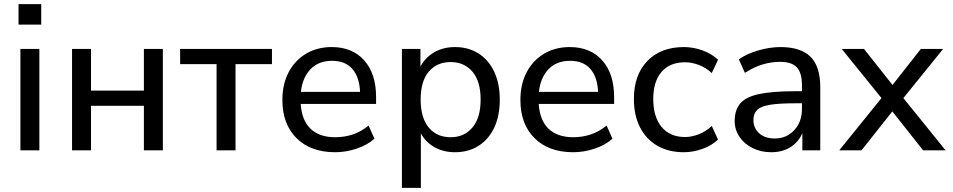

<svg xmlns="http://www.w3.org/2000/svg" viewBox="-20 -722 4575 922"><path d="M69 -604V-702H178V-604ZM78 0V-487H169V0Z M326 0V-487H417V-287H671V-487H762V0H671V-214H417V0Z M1020 0V-414H845V-487H1286V-414H1111V0Z M1590 9Q1472 9 1404 -58.5Q1336 -126 1336 -242Q1336 -318 1366 -375Q1396 -432 1449.5 -464Q1503 -496 1573 -496Q1672 -496 1729 -432Q1786 -368 1786 -256V-223H1424Q1429 -144 1471.5 -103.5Q1514 -63 1590 -63Q1633 -63 1673 -76Q1713 -89 1750 -119L1778 -56Q1745 -26 1693.5 -8.5Q1642 9 1590 9ZM1575 -430Q1509 -430 1470.5 -389Q1432 -348 1425 -281H1709Q1706 -352 1672 -391Q1638 -430 1575 -430Z M1910 180V-487H1999V-402Q2021 -445 2064.5 -470.5Q2108 -496 2165 -496Q2229 -496 2277.5 -465.5Q2326 -435 2353 -378Q2380 -321 2380 -244Q2380 -166 2353.5 -109.5Q2327 -53 2278.5 -22Q2230 9 2165 9Q2109 9 2066 -15.5Q2023 -40 2001 -82V180ZM2144 -63Q2209 -63 2248.5 -109.5Q2288 -156 2288 -244Q2288 -332 2248.5 -378Q2209 -424 2144 -424Q2078 -424 2039 -378Q2000 -332 2000 -244Q2000 -156 2039 -109.5Q2078 -63 2144 -63Z M2733 9Q2615 9 2547 -58.5Q2479 -126 2479 -242Q2479 -318 2509 -375Q2539 -432 2592.5 -464Q2646 -496 2716 -496Q2815 -496 2872 -432Q2929 -368 2929 -256V-223H2567Q2572 -144 2614.5 -103.5Q2657 -63 2733 -63Q2776 -63 2816 -76Q2856 -89 2893 -119L2921 -56Q2888 -26 2836.5 -8.5Q2785 9 2733 9ZM2718 -430Q2652 -430 2613.5 -389Q2575 -348 2568 -281H2852Q2849 -352 2815 -391Q2781 -430 2718 -430Z M3264 9Q3190 9 3136 -22.5Q3082 -54 3053 -111.5Q3024 -169 3024 -247Q3024 -362 3088.5 -429Q3153 -496 3264 -496Q3309 -496 3353.5 -480Q3398 -464 3428 -435L3398 -371Q3369 -398 3335 -410.5Q3301 -423 3270 -423Q3197 -423 3157 -377Q3117 -331 3117 -246Q3117 -161 3157 -112.5Q3197 -64 3270 -64Q3301 -64 3335 -77Q3369 -90 3398 -117L3428 -52Q3398 -23 3353 -7Q3308 9 3264 9Z M3684 9Q3634 9 3594 -11Q3554 -31 3531 -65Q3508 -99 3508 -141Q3508 -194 3535 -225.5Q3562 -257 3626 -270.5Q3690 -284 3798 -284H3831V-313Q3831 -372 3806.5 -398.5Q3782 -425 3726 -425Q3684 -425 3642 -412.5Q3600 -400 3557 -372L3528 -437Q3566 -464 3621.5 -480Q3677 -496 3728 -496Q3825 -496 3872 -449.5Q3919 -403 3919 -304V0H3833V-83Q3815 -40 3776 -15.5Q3737 9 3684 9ZM3701 -57Q3757 -57 3794 -97Q3831 -137 3831 -198V-226H3800Q3722 -226 3678.5 -219Q3635 -212 3616.5 -194.5Q3598 -177 3598 -146Q3598 -107 3625.5 -82Q3653 -57 3701 -57Z M4010 0 4213 -251 4022 -487H4129L4266 -314L4402 -487H4509L4318 -251L4521 0H4413L4265 -187L4117 0Z"/></svg>

Font: Nunito Sans Medium
Style: Regular
Weight: 500
Designer: Vernon Adams
Foundry: Vernon Adams
Version: Version 3.101; ttfautohint (v1.8.4.7-5d5b);gftools[0.9.27]